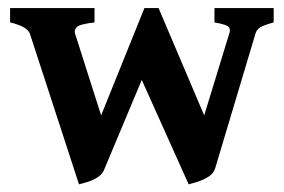

<svg xmlns="http://www.w3.org/2000/svg" viewBox="-20 -450 714 483"><path d="M668.5 -393.6Q643.1 -386.7 634.3 -381.1Q625.5 -375.5 622.6 -365.2L521.5 -27.3Q517.6 -13.7 504.4 -5.4Q491.2 2.9 476.8 7.3Q462.4 11.7 454.6 13.7L322.3 -280.8L346.2 -429.7Q346.2 -429.7 359.9 -429.7Q373.5 -429.7 378.9 -429.7L493.7 -159.7L556.6 -365.2Q560.5 -375.5 555.7 -381.8Q550.8 -388.2 519.5 -393.6V-429.7H668.5ZM243.7 -27.3Q239.3 -13.2 226.8 -4.9Q214.4 3.4 200.7 7.6Q187 11.7 178.7 13.7L55.2 -365.2Q48.8 -383.3 5.4 -393.6V-429.7H217.8V-393.6Q179.2 -389.2 172.6 -381.3Q166 -373.5 168.9 -365.2L234.4 -159.7L343.3 -429.7Q349.6 -429.7 363.3 -429.7Q377 -429.7 377 -429.7L378.4 -348.6Z"/></svg>

Font: Namdhinggo
Style: Bold
Weight: 700
Designer: Victor Gaultney
Foundry: SIL International
Version: Version 3.001